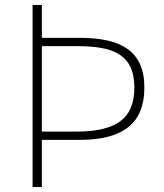

<svg xmlns="http://www.w3.org/2000/svg" viewBox="-20 -746 654 766"><path d="M147 -726H110V0H147V-188H300Q428 -188 492 -239Q556 -290 556 -396Q556 -451 539 -489Q522 -527 489 -550.5Q456 -574 408.5 -584.5Q361 -595 300 -595H147ZM287 -221H147V-562H287Q345 -562 388 -554Q431 -546 459.5 -526.5Q488 -507 502 -475.5Q516 -444 516 -396Q516 -303 459.5 -262Q403 -221 287 -221Z"/></svg>

Font: Spoqa Han Sans Neo Thin
Style: Regular
Weight: 100
Designer: [Spoqa Han Sans Neo] Dong-huui Kim  Younghwa Kang  Yujin Lee  [Noto Sans] Ryoko NISHIZUKA  (kana & ideographs); Paul D. 
Foundry: Spoqa (http://www.spoqa-han-sans.com)
Version: Version 1.100;hotconv 1.0.109;makeotfexe 2.5.65596